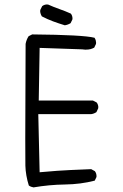

<svg xmlns="http://www.w3.org/2000/svg" viewBox="-20 -836 540 842"><path d="M297.9 -753.9Q297.9 -767.6 290.5 -776.4Q265.6 -787.6 241 -796.1Q216.3 -804.7 191.4 -815.9Q189 -816.4 185.1 -816.4Q181.2 -816.4 175.5 -814.7Q169.9 -813 165 -809.1L156.7 -792.5Q156.2 -790.5 156.2 -786.6Q156.2 -782.7 158 -776.6Q159.7 -770.5 163.6 -764.2Q188 -751.5 213.1 -742.2Q238.3 -732.9 264.2 -725.1Q277.8 -727.1 289.6 -734.4L297.4 -750.5Q297.9 -752.4 297.9 -753.9ZM403.3 -62.5Q403.3 -76.2 396 -85.4L379.9 -94.2L288.1 -90.3Q240.7 -88.4 153.8 -80.6L147.9 -335.4H379.4Q391.6 -336.9 402.8 -344.2L410.6 -360.8Q411.1 -362.8 411.1 -366.7Q411.1 -370.6 409.4 -376.2Q407.7 -381.8 403.8 -386.7L387.7 -395H149.9L153.8 -626L340.3 -619.6Q349.1 -618.2 354 -618.2Q368.2 -618.2 377 -620.6Q385.7 -623 393.1 -627L400.9 -643.1Q401.4 -645 401.4 -648.9Q401.4 -652.8 399.9 -658.7Q398.4 -664.6 394.5 -670.4Q345.7 -683.1 121.1 -685.1L105.5 -677.2Q95.7 -662.1 92.3 -643.6Q90.8 -323.2 90.8 -226.6Q90.8 -129.9 91.3 -109.4Q91.8 -88.9 95.7 -66.4Q99.6 -43.9 106.4 -22.5Q115.2 -16.1 127 -14.2Q195.3 -25.9 264.6 -26.9Q334 -27.8 395.5 -43.9L402.8 -59.1Q403.3 -61 403.3 -62.5Z"/></svg>

Font: NaikaiFont
Style: Light
Weight: 300
Version: Version 1.89